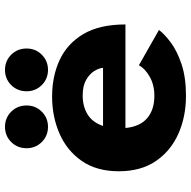

<svg xmlns="http://www.w3.org/2000/svg" viewBox="-18 -718 747 750"><g transform="rotate(-90 355.0 -342.5)"><path d="M613.5 -94.5Q597 -72.5 564 -48Q531 -23.5 479.2 -6.2Q427.5 11 356 11Q275.5 11 208.5 -18.5Q141.5 -48 101.5 -106.5Q61.5 -165 61.5 -251.5Q61.5 -338 101.8 -396Q142 -454 208.5 -483Q275 -512 353.5 -512Q432.5 -512 496.2 -482.5Q560 -453 597.5 -389.8Q635 -326.5 635 -225.5H230.5Q236 -168.5 269 -140.5Q302 -112.5 356 -112.5Q399 -112.5 431 -130.8Q463 -149 475.5 -173ZM357.5 -392.5Q315 -392.5 283.8 -373.5Q252.5 -354.5 238.5 -313H465.5Q464.5 -328.5 453.2 -347Q442 -365.5 418.5 -379Q395 -392.5 357.5 -392.5ZM235 -528Q200 -528 175.8 -552.2Q151.5 -576.5 151.5 -611.5Q151.5 -647.5 175.8 -671.8Q200 -696 235 -696Q270 -696 294.2 -671.8Q318.5 -647.5 318.5 -611.5Q318.5 -576.5 294.2 -552.2Q270 -528 235 -528ZM457.5 -528Q422.5 -528 398.2 -552.2Q374 -576.5 374 -611.5Q374 -647.5 398.2 -671.8Q422.5 -696 457.5 -696Q492.5 -696 516.8 -671.8Q541 -647.5 541 -611.5Q541 -576.5 516.8 -552.2Q492.5 -528 457.5 -528Z"/></g></svg>

Font: League Mono
Style: Bold
Weight: 700
Width: 6
Designer: Tyler Finck
Foundry: The League of Moveable Type / Tyler Finck
Version: Version 2.300;RELEASE